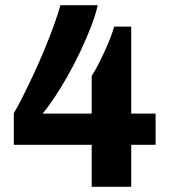

<svg xmlns="http://www.w3.org/2000/svg" viewBox="-20 -716 655 736"><path d="M331.5 0V-161H33V-282Q48.5 -308.5 68 -347.2Q87.5 -386 108.8 -431.5Q130 -477 149.8 -524.8Q169.5 -572.5 185.8 -616.8Q202 -661 211.5 -696H354.5Q346.5 -659 328.8 -613.2Q311 -567.5 288 -518.8Q265 -470 239 -424.2Q213 -378.5 188.2 -341.2Q163.5 -304 143 -280.5H331.5V-425.5Q342 -440.5 354.8 -465.2Q367.5 -490 380.2 -517.5Q393 -545 403 -570.8Q413 -596.5 417.5 -614H483V-280.5H576.5V-161H483V0Z"/></svg>

Font: Chivo Medium
Style: Regular
Weight: 500
Designer: Hector Gatti
Foundry: Omnibus-Type
Version: Version 2.002